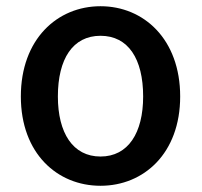

<svg xmlns="http://www.w3.org/2000/svg" viewBox="-20 -584 648 617"><path d="M303 13C442 13 559 -91 559 -274C559 -458 442 -564 303 -564C164 -564 47 -458 47 -274C47 -91 164 13 303 13ZM303 -81C214 -81 166 -157 166 -274C166 -395 214 -469 303 -469C392 -469 440 -395 440 -274C440 -157 392 -81 303 -81Z"/></svg>

Font: Spoqa Han Sans Neo Medium
Style: Regular
Weight: 500
Designer: [Spoqa Han Sans Neo] Dong-huui Kim ___ Younghwa Kang ___ Yujin Lee ___ [Noto Sans] Ryoko NISHIZUKA ____ (kana & ideograp
Foundry: Spoqa (http://www.spoqa-han-sans.com)
Version: Version 1.100;hotconv 1.0.109;makeotfexe 2.5.65596